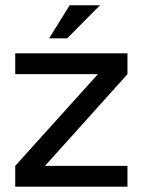

<svg xmlns="http://www.w3.org/2000/svg" viewBox="-20 -700 536 720"><path d="M37.1 -500H458V-421.9L148.9 -78.1H458V0H37.1V-78.1L347.2 -421.9H37.1ZM164.1 -556.2 241.2 -680.2H355L231.9 -556.2Z"/></svg>

Font: LT Wave Text
Style: Regular
Weight: 400
Designer: Daniel Lyons
Version: Version 2.5 (Glyphs App)